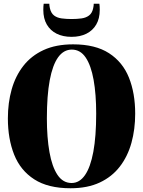

<svg xmlns="http://www.w3.org/2000/svg" viewBox="-20 -991 763 1024"><path d="M356 13Q236.5 13 162.8 -34.5Q89 -82 55.5 -166.2Q22 -250.5 22 -359.5Q22 -442.5 42.2 -514.2Q62.5 -586 104.8 -640Q147 -694 212.8 -724.2Q278.5 -754.5 370 -754.5Q488.5 -754.5 561.5 -707.2Q634.5 -660 667.8 -576.8Q701 -493.5 701 -385Q701 -301.5 681 -229.2Q661 -157 619 -102.5Q577 -48 511.8 -17.5Q446.5 13 356 13ZM362 -15Q404 -15 433.2 -57Q462.5 -99 477.8 -181.5Q493 -264 493 -385Q493 -488.5 479.2 -565.2Q465.5 -642 437 -684.2Q408.5 -726.5 363 -726.5Q319.5 -726.5 290 -685.5Q260.5 -644.5 245.2 -563Q230 -481.5 230 -359.5Q230 -257.5 243.8 -179.8Q257.5 -102 286.5 -58.5Q315.5 -15 362 -15ZM361.5 -794.5Q316 -794.5 282.2 -811.2Q248.5 -828 229.8 -860Q211 -892 211 -938.5Q211 -950 211.5 -956.5Q212 -963 213 -971H243Q243 -966 243.8 -960.2Q244.5 -954.5 246 -947.5Q252 -921 268.2 -908.5Q284.5 -896 308.8 -892.8Q333 -889.5 361.5 -889.5Q390.5 -889.5 414.5 -892.8Q438.5 -896 455 -908.5Q471.5 -921 477 -947.5Q478.5 -954.5 479.2 -960.2Q480 -966 480 -971H510Q511 -963 511.5 -956.5Q512 -950 512 -938.5Q512 -892 493.2 -860Q474.5 -828 440.8 -811.2Q407 -794.5 361.5 -794.5Z"/></svg>

Font: Merriweather 144pt Black
Style: Regular
Weight: 900
Version: Version 2.100